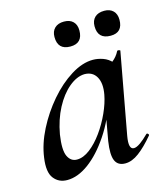

<svg xmlns="http://www.w3.org/2000/svg" viewBox="-92 -638 625 722"><g transform="rotate(-15 220.5 -276.5)"><path d="M82 13Q49 13 30 -11.5Q11 -36 19 -91Q26 -143 53.5 -197Q81 -251 120.5 -297Q160 -343 205 -371Q250 -399 291 -399Q310 -399 330 -392Q350 -385 364.5 -368.5Q379 -352 381 -326L327 -357Q342 -359 360 -373Q378 -387 388 -407Q390 -410 395.5 -408.5Q401 -407 400 -405L342 -89Q333 -38 355 -38Q365 -38 380 -48.5Q395 -59 413 -77Q416 -80 420 -76Q424 -72 421 -69Q390 -32 362.5 -11.5Q335 9 309 9Q280 9 270 -14Q260 -37 268 -89L293 -229L313 -246Q287 -166 248 -108Q209 -50 166 -18.5Q123 13 82 13ZM137 -52Q162 -52 188 -72Q214 -92 237 -124Q260 -156 276.5 -192.5Q293 -229 299 -261Q307 -304 292.5 -329.5Q278 -355 246 -355Q216 -354 185.5 -328.5Q155 -303 132 -259.5Q109 -216 99 -160Q90 -101 101.5 -76.5Q113 -52 137 -52ZM380 -469Q330 -469 330 -519Q330 -541 343 -553.5Q356 -566 380 -566Q402 -566 414.5 -553.5Q427 -541 427 -519Q427 -469 380 -469ZM223 -469Q174 -469 174 -519Q174 -541 187 -553.5Q200 -566 223 -566Q246 -566 258.5 -553.5Q271 -541 271 -519Q271 -469 223 -469Z"/></g></svg>

Font: Cormorant Garamond Light SemiBold
Style: Italic
Weight: 600
Italic angle: -10°
Version: Version 4.001